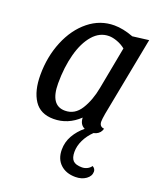

<svg xmlns="http://www.w3.org/2000/svg" viewBox="-145 -621 812 971"><g transform="rotate(20 261.5 -136.0)"><path d="M457 201Q457 225 434 241.5Q411 258 377 258Q327 258 296.5 229.5Q266 201 266 151Q266 110 286 75Q306 40 339 13Q311 0 310 -37Q250 20 173 20Q102 20 68.5 -30.5Q35 -81 35 -167Q35 -265 69.5 -348.5Q104 -432 165 -481Q226 -530 302 -530Q349 -530 405 -509L492 -520L410 -93Q405 -63 405 -51Q405 -23 431 -21Q429 -15 427 -11V-10Q416 12 388 18Q361 44 345.5 76Q330 108 330 140Q330 172 344 186.5Q358 201 392 201Q406 201 419.5 194.5Q433 188 441 176Q457 185 457 201ZM341 -208 384 -436Q364 -452 339.5 -461Q315 -470 295 -470Q245 -470 208.5 -428Q172 -386 153 -315Q134 -244 134 -158Q134 -39 213 -39Q266 -39 297 -88.5Q328 -138 341 -208Z"/></g></svg>

Font: Sansita Light Italic
Style: Regular
Weight: 300
Italic angle: -11°
Designer: Pablo Cosgaya
Foundry: Omnibus-Type
Version: Version 1.006